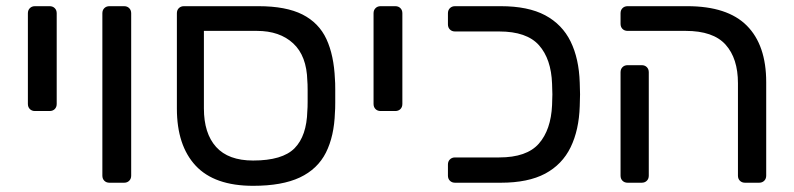

<svg xmlns="http://www.w3.org/2000/svg" viewBox="-20 -591 2569 621"><path d="M93.1 -231.9Q82.9 -231.9 76.6 -238.2Q70.2 -244.6 70.2 -254.8V-548.1Q70.2 -558.3 76.6 -564.6Q82.9 -571 93.1 -571H140.5Q150.7 -571 157.1 -564.6Q163.4 -558.3 163.4 -548.1V-254.8Q163.4 -244.6 157.1 -238.2Q150.7 -231.9 140.5 -231.9Z M334 0Q323.8 0 317.4 -6.4Q311.1 -12.7 311.1 -22.9V-548.1Q311.1 -558.3 317.4 -564.6Q323.8 -571 334 -571H381.4Q391.6 -571 397.9 -564.6Q404.3 -558.3 404.3 -548.1V-22.9Q404.3 -12.7 397.9 -6.4Q391.6 0 381.4 0Z M798.8 10Q673.6 10 612.8 -55.2Q552.1 -120.5 552.1 -239.6V-548.1Q552.1 -558.3 558.4 -564.6Q564.8 -571 575 -571H815.8Q905.1 -571 958.3 -544.1Q1011.4 -517.1 1035.8 -464.6Q1060.1 -412 1063.3 -334.9Q1064.3 -324.9 1064.3 -302.8Q1064.3 -280.7 1064.3 -259Q1064.3 -237.2 1063.3 -227.2Q1060.9 -150.6 1034.1 -97.3Q1007.2 -44.1 949.8 -17Q892.4 10 798.8 10ZM798.6 -71.8Q893.5 -71.8 932.8 -111.6Q972 -151.4 974 -232.2Q975 -242.2 975 -261.9Q975 -281.6 975 -300.8Q975 -319.9 974 -329.9Q972 -410.2 928.4 -450.6Q884.8 -491.1 810.8 -491.1H639.5V-240.3Q639.5 -159.5 679 -115.7Q718.6 -71.8 798.6 -71.8Z M1211.1 -231.9Q1200.9 -231.9 1194.6 -238.2Q1188.2 -244.6 1188.2 -254.8V-548.1Q1188.2 -558.3 1194.6 -564.6Q1200.9 -571 1211.1 -571H1258.5Q1268.7 -571 1275.1 -564.6Q1281.4 -558.3 1281.4 -548.1V-254.8Q1281.4 -244.6 1275.1 -238.2Q1268.7 -231.9 1258.5 -231.9Z M1451.8 0Q1441.6 0 1435.2 -6.4Q1428.8 -12.7 1428.8 -22.9V-58.9Q1428.8 -69.1 1435.2 -75.4Q1441.6 -81.8 1451.8 -81.8H1594.7Q1683.7 -81.8 1722.8 -126.4Q1762 -171 1765.6 -251.1Q1766.6 -272.6 1766.6 -285.9Q1766.6 -299.3 1765.6 -319.9Q1762.8 -400.2 1723.3 -444.7Q1683.7 -489.2 1594.7 -489.2H1451.8Q1441.6 -489.2 1435.2 -495.6Q1428.8 -501.9 1428.8 -512.1V-548.1Q1428.8 -558.3 1435.2 -564.6Q1441.6 -571 1451.8 -571H1599.7Q1688.1 -571 1743.3 -541.6Q1798.4 -512.1 1825.6 -456.7Q1852.7 -401.3 1855.1 -323.4Q1856.1 -302.8 1856.1 -285.9Q1856.1 -269.1 1855.1 -247.6Q1852.7 -170.6 1825.6 -114.7Q1798.4 -58.9 1743.3 -29.4Q1688.1 0 1599.7 0Z M2389.8 0Q2379.6 0 2373.2 -6.3Q2366.8 -12.6 2366.8 -22.7V-321.8Q2366.8 -402.1 2326.8 -446.6Q2286.8 -491.1 2197.7 -491.1H2010Q1999.8 -491.1 1993.4 -497.4Q1987.1 -503.8 1987.1 -514V-548.1Q1987.1 -558.3 1993.4 -564.6Q1999.8 -571 2010 -571H2202.7Q2332.8 -571 2395.5 -508.1Q2458.2 -445.2 2458.2 -325.1V-22.9Q2458.2 -12.7 2451.8 -6.4Q2445.4 0 2435.2 0ZM2010 0Q1999.8 0 1993.4 -6.4Q1987.1 -12.7 1987.1 -22.9V-357.3Q1987.1 -367.4 1993.4 -373.8Q1999.8 -380.2 2010 -380.2H2055.5Q2065.7 -380.2 2072.1 -373.8Q2078.4 -367.4 2078.4 -357.3V-22.9Q2078.4 -12.7 2072.1 -6.4Q2065.7 0 2055.5 0Z"/></svg>

Font: Rubik Light
Style: Regular
Weight: 300
Designer: Hubert and Fischer
Foundry: Hubert and Fischer
Version: Version 2.300;gftools[0.9.30]